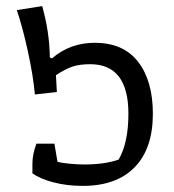

<svg xmlns="http://www.w3.org/2000/svg" viewBox="-20 -598 570 628"><path d="M86 -31V-62Q86 -93 99 -128H158L168 -69Q181 -65 208 -62.5Q235 -60 256 -60Q322 -60 368 -76Q400 -131 400 -226Q400 -388 275 -388Q240 -388 216.5 -380Q193 -372 163 -352L166 -297L94 -289Q89 -348 71.5 -428.5Q54 -509 35 -565L118 -578Q142 -493 143 -410L150 -407Q209 -458 290 -458Q384 -458 432 -395.5Q480 -333 480 -226Q480 -112 420.5 -51Q361 10 251 10Q199 10 155 -1.5Q111 -13 86 -31Z"/></svg>

Font: Athiti Medium
Style: Regular
Weight: 500
Designer: CadsonDemak Team
Foundry: CadsonDemak
Version: Version 1.032